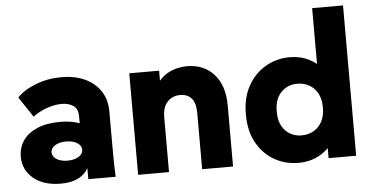

<svg xmlns="http://www.w3.org/2000/svg" viewBox="-51 -824 1803 929"><g transform="rotate(-5 851.0 -360.0)"><path d="M343 0V-145L325 -202V-307Q325 -344 302 -359Q279 -374 246 -374Q212 -374 173.5 -360.5Q135 -347 106 -324L40 -423Q73 -458 131.5 -480.5Q190 -503 256 -503Q320 -503 368.5 -481Q417 -459 445 -417.5Q473 -376 473 -316V-155Q473 -116 473.5 -77.5Q474 -39 476 0ZM208 10Q126 10 76.5 -31Q27 -72 27 -136Q27 -181 50.5 -215Q74 -249 119.5 -268.5Q165 -288 230 -288Q321 -288 364.5 -249Q408 -210 408 -145H364Q364 -71 326 -30.5Q288 10 208 10ZM251 -98Q284 -98 305 -111Q326 -124 326 -145Q326 -165 305 -178Q284 -191 251 -191Q219 -191 198 -178Q177 -165 177 -145Q177 -124 198 -111Q219 -98 251 -98Z M585 0V-493H730V-355H690Q700 -402 720 -431Q740 -460 765.5 -475.5Q791 -491 817.5 -497Q844 -503 865 -503Q948 -503 997 -448Q1046 -393 1046 -297V0H896V-272Q896 -322 876 -344.5Q856 -367 821 -367Q796 -367 776.5 -355.5Q757 -344 746 -322Q735 -300 735 -268V0Z M1364 10Q1298 10 1245 -21Q1192 -52 1161 -108.5Q1130 -165 1130 -241V-251Q1130 -326 1161.5 -383Q1193 -440 1246.5 -471.5Q1300 -503 1365 -503Q1415 -503 1456 -483Q1497 -463 1525 -428L1494 -392V-730H1644V0H1510V-116L1539 -85Q1509 -39 1464.5 -14.5Q1420 10 1364 10ZM1389 -121Q1422 -121 1448 -135.5Q1474 -150 1489 -178Q1504 -206 1504 -246Q1504 -287 1489 -315Q1474 -343 1448 -357.5Q1422 -372 1389 -372Q1360 -372 1335 -358Q1310 -344 1295 -317Q1280 -290 1280 -251V-241Q1280 -203 1295 -176Q1310 -149 1335 -135Q1360 -121 1389 -121Z"/></g></svg>

Font: SUSE Thin ExtraBold
Style: Regular
Weight: 800
Version: Version 1.000